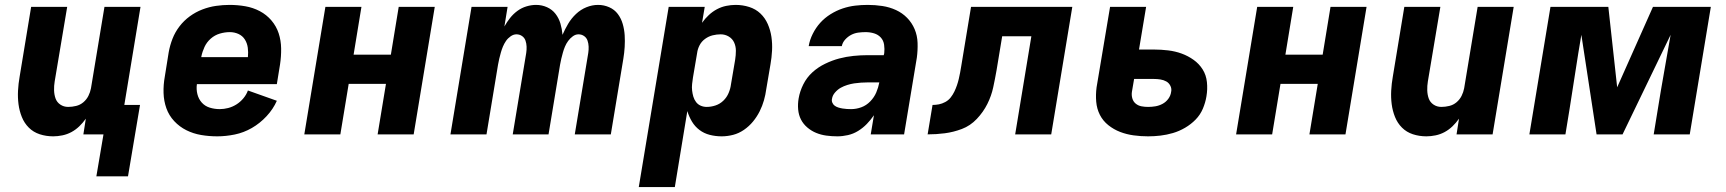

<svg xmlns="http://www.w3.org/2000/svg" viewBox="-20 -548 7040 783"><path d="M502 171H373L402 0H320L330 -64Q318 -47 303.5 -33Q289 -19 271.5 -9.5Q254 0 234.5 4Q215 8 197 8Q168 8 142 -0.5Q116 -9 97.5 -27.5Q79 -46 69 -71Q59 -96 55.5 -123Q52 -150 53.5 -178.5Q55 -207 60 -235L107 -520H254L203 -216Q200 -198 200.5 -180Q201 -162 206.5 -146.5Q212 -131 226 -121.5Q240 -112 258 -112Q274 -112 290.5 -116Q307 -120 320 -131Q333 -142 340.5 -157Q348 -172 351 -188L406 -520H553L487 -120H551Z M866 8Q832 8 800 2.5Q768 -3 740 -17Q712 -31 690.5 -54Q669 -77 658.5 -106.5Q648 -136 647 -169Q646 -202 652 -235L668 -335Q673 -363 683.5 -390Q694 -417 712 -440.5Q730 -464 754 -481.5Q778 -499 805.5 -509.5Q833 -520 861 -524Q889 -528 916 -528Q949 -528 980.5 -522.5Q1012 -517 1039.5 -502.5Q1067 -488 1087 -464.5Q1107 -441 1116.5 -412Q1126 -383 1126.5 -350.5Q1127 -318 1122 -285L1109 -205H783Q780 -184 785 -164Q790 -144 803 -129.5Q816 -115 835.5 -109Q855 -103 876 -103Q893 -103 910.5 -107.5Q928 -112 944 -122Q960 -132 972.5 -147Q985 -162 991 -179L1109 -137Q1094 -103 1067 -74Q1040 -45 1007 -26Q974 -7 937.5 0.5Q901 8 866 8ZM991 -315Q993 -335 990.5 -353.5Q988 -372 978.5 -387Q969 -402 952.5 -409.5Q936 -417 917 -417Q897 -417 876.5 -411Q856 -405 839.5 -390.5Q823 -376 814 -356.5Q805 -337 801 -317V-315Z M1221 0 1307 -520H1454L1422 -325H1574L1606 -520H1753L1667 0H1520L1554 -206H1402L1368 0Z M1817 0 1903 -520H2050L2037 -440Q2047 -458 2060 -474.5Q2073 -491 2090 -503.5Q2107 -516 2127 -522Q2147 -528 2166 -528Q2190 -528 2211 -518.5Q2232 -509 2245.5 -491.5Q2259 -474 2265.5 -452Q2272 -430 2274 -406Q2284 -429 2297 -451Q2310 -473 2329 -491Q2348 -509 2371.5 -518.5Q2395 -528 2419 -528Q2443 -528 2464.5 -518.5Q2486 -509 2499.5 -491Q2513 -473 2519.5 -450.5Q2526 -428 2527.5 -404.5Q2529 -381 2527.5 -356.5Q2526 -332 2522 -308L2471 0H2324L2379 -332Q2381 -345 2380.5 -358Q2380 -371 2376 -382.5Q2372 -394 2362 -401Q2352 -408 2339 -408Q2327 -408 2316 -400Q2305 -392 2297 -381Q2289 -370 2284 -358Q2279 -346 2275.5 -333.5Q2272 -321 2269 -308.5Q2266 -296 2264 -284L2217 0H2071L2126 -332Q2128 -345 2127.5 -358Q2127 -371 2123 -382.5Q2119 -394 2109 -401Q2099 -408 2086 -408Q2074 -408 2062.5 -400Q2051 -392 2043.5 -381Q2036 -370 2031 -358Q2026 -346 2022.5 -333.5Q2019 -321 2016 -308.5Q2013 -296 2011 -284L1964 0Z M2585 215 2707 -520H2854L2843 -455Q2855 -472 2870.5 -486.5Q2886 -501 2904 -510.5Q2922 -520 2941.5 -524Q2961 -528 2980 -528Q3009 -528 3035.5 -519.5Q3062 -511 3081 -493Q3100 -475 3111 -450Q3122 -425 3126 -397.5Q3130 -370 3128.5 -341.5Q3127 -313 3122 -285L3105 -185Q3102 -162 3095.5 -139Q3089 -116 3078 -94Q3067 -72 3051 -52.5Q3035 -33 3014 -18.5Q2993 -4 2969.5 2Q2946 8 2923 8Q2898 8 2874.5 2Q2851 -4 2832.5 -18Q2814 -32 2802 -52Q2790 -72 2783 -95L2732 215ZM2862 -112Q2880 -112 2898 -118Q2916 -124 2930 -137.5Q2944 -151 2951.5 -169Q2959 -187 2961 -204L2978 -304Q2981 -323 2981 -341Q2981 -359 2974 -374.5Q2967 -390 2952 -399Q2937 -408 2919 -408Q2903 -408 2886.5 -404Q2870 -400 2855.5 -389.5Q2841 -379 2833 -363.5Q2825 -348 2823 -332L2806 -232Q2804 -219 2802.5 -205.5Q2801 -192 2802.5 -179Q2804 -166 2807.5 -154Q2811 -142 2818.5 -132Q2826 -122 2837.5 -117Q2849 -112 2862 -112Z M3395 8Q3372 8 3350 5Q3328 2 3308.5 -6Q3289 -14 3272.5 -28Q3256 -42 3246.5 -60.5Q3237 -79 3235 -101.5Q3233 -124 3237 -147Q3242 -176 3256 -204Q3270 -232 3293 -253Q3316 -274 3345 -288Q3374 -302 3402.5 -309.5Q3431 -317 3460.5 -320Q3490 -323 3519 -323H3584L3586 -331Q3588 -348 3585.5 -365.5Q3583 -383 3572 -395Q3561 -407 3544.5 -412Q3528 -417 3510 -417Q3495 -417 3480 -415Q3465 -413 3451.5 -406Q3438 -399 3427 -387Q3416 -375 3413 -360H3278Q3282 -385 3294.5 -410Q3307 -435 3325 -455Q3343 -475 3367 -490Q3391 -505 3416.5 -513.5Q3442 -522 3467.5 -525Q3493 -528 3519 -528Q3549 -528 3578.5 -523.5Q3608 -519 3634 -507Q3660 -495 3679.5 -475Q3699 -455 3710 -429Q3721 -403 3722 -373Q3723 -343 3719 -313L3667 0H3531L3544 -78Q3531 -59 3515 -42.5Q3499 -26 3479.5 -14Q3460 -2 3438 3Q3416 8 3395 8ZM3451 -103Q3472 -103 3492.5 -110.5Q3513 -118 3529 -134.5Q3545 -151 3553.5 -171Q3562 -191 3566 -212H3520Q3506 -212 3491.5 -211Q3477 -210 3463.5 -208Q3450 -206 3435.5 -201.5Q3421 -197 3408.5 -190Q3396 -183 3385.5 -171Q3375 -159 3373 -145Q3371 -137 3374.5 -129Q3378 -121 3384.5 -116.5Q3391 -112 3399 -109.5Q3407 -107 3416 -105.5Q3425 -104 3434 -103.5Q3443 -103 3451 -103Z M3763 0 3783 -120Q3796 -120 3809 -122.5Q3822 -125 3835 -132Q3848 -139 3857 -150.5Q3866 -162 3872 -174.5Q3878 -187 3882.5 -200Q3887 -213 3890 -226Q3893 -239 3895.5 -252Q3898 -265 3900 -278L3940 -520H4353L4267 0H4120L4186 -400H4067L4044 -261Q4038 -227 4030.5 -192Q4023 -157 4006.5 -124Q3990 -91 3963.5 -63Q3937 -35 3902.5 -22Q3868 -9 3833 -4.5Q3798 0 3763 0Z M4662 8Q4632 8 4603 4Q4574 0 4548 -10Q4522 -20 4500 -37.5Q4478 -55 4465.5 -79.5Q4453 -104 4450.5 -133Q4448 -162 4452 -192L4507 -520H4654L4625 -346H4686Q4715 -346 4744 -342.5Q4773 -339 4799 -329.5Q4825 -320 4847.5 -304Q4870 -288 4884.5 -265Q4899 -242 4902 -213Q4905 -184 4900 -155Q4896 -130 4885.5 -105Q4875 -80 4856 -60.5Q4837 -41 4813 -27Q4789 -13 4763.5 -5.5Q4738 2 4712.5 5Q4687 8 4662 8ZM4662 -112Q4677 -112 4692 -114.5Q4707 -117 4721 -124.5Q4735 -132 4744.5 -145Q4754 -158 4756 -173Q4759 -186 4753 -198Q4747 -210 4736 -216Q4725 -222 4712 -224Q4699 -226 4686 -226H4605L4596 -173Q4594 -159 4598 -146Q4602 -133 4612 -125Q4622 -117 4635 -114.5Q4648 -112 4662 -112Z M5021 0 5107 -520H5254L5222 -325H5374L5406 -520H5553L5467 0H5320L5354 -206H5202L5168 0Z M5797 8Q5768 8 5742 -0.5Q5716 -9 5697.5 -27.5Q5679 -46 5669 -71Q5659 -96 5655.5 -123Q5652 -150 5653.5 -178.5Q5655 -207 5660 -235L5707 -520H5854L5803 -216Q5800 -198 5800.5 -180Q5801 -162 5806.5 -146.5Q5812 -131 5826 -121.5Q5840 -112 5858 -112Q5874 -112 5890.5 -116Q5907 -120 5920 -131Q5933 -142 5940.5 -157Q5948 -172 5951 -188L6006 -520H6153L6067 0H5920L5930 -64Q5918 -47 5903.5 -33Q5889 -19 5871.5 -9.5Q5854 0 5834.5 4Q5815 8 5797 8Z M6217 0 6303 -520H6539L6575 -192L6721 -520H6957L6871 0H6724L6741 -104Q6753 -179 6766.5 -254.5Q6780 -330 6793 -406L6597 0H6491L6429 -406Q6416 -330 6404.5 -254.5Q6393 -179 6381 -104L6364 0Z"/></svg>

Font: Iosevka Aile Heavy
Style: Italic
Weight: 900
Italic angle: -9°
Designer: Belleve Invis
Foundry: Belleve Invis
Version: Version 31.1.0; ttfautohint (v1.8.4)